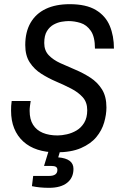

<svg xmlns="http://www.w3.org/2000/svg" viewBox="-20 -718 587 920"><path d="M249 12Q200 12 160 -1Q120 -14 91.5 -40Q63 -66 48 -103Q33 -140 33 -188Q33 -199 33.5 -210.5Q34 -222 36 -234H127Q125 -221 123.5 -209.5Q122 -198 122 -187Q122 -146 138.5 -120Q155 -94 185 -81.5Q215 -69 256 -69Q276 -69 300.5 -74.5Q325 -80 347 -93Q369 -106 383.5 -130Q398 -154 398 -190Q398 -228 376.5 -252Q355 -276 321 -293.5Q287 -311 249.5 -327Q212 -343 178 -364.5Q144 -386 122.5 -419Q101 -452 101 -502Q101 -565 126.5 -609Q152 -653 199.5 -675.5Q247 -698 314 -698Q393 -698 439.5 -670Q486 -642 506 -594Q526 -546 526 -485H435Q435 -542 415 -570.5Q395 -599 366 -608Q337 -617 309 -617Q296 -617 276.5 -614Q257 -611 237.5 -600.5Q218 -590 205 -569Q192 -548 192 -512Q192 -476 213.5 -453.5Q235 -431 269 -415.5Q303 -400 341 -384Q379 -368 413 -346Q447 -324 468.5 -290Q490 -256 490 -203Q490 -169 479 -131Q468 -93 441.5 -61Q415 -29 368 -8.5Q321 12 249 12ZM215 182Q170 182 133 174L139 125H215Q255 125 255 96Q255 86 248 81.5Q241 77 224 77H191L218 -11H273L259 36Q332 42 332 91Q332 134 301.5 158Q271 182 215 182Z"/></svg>

Font: Archivo Narrow
Style: Italic
Weight: 400
Italic angle: -8°
Designer: Hector Gatti
Foundry: Omnibus-Type
Version: Version 3.002